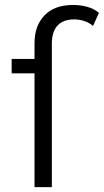

<svg xmlns="http://www.w3.org/2000/svg" viewBox="-20 -767 425 787"><path d="M121.5 0V-590.8Q121.5 -661.4 162.5 -704.1Q203.5 -746.7 280 -746.7Q310.2 -746.7 338.3 -738.8Q366.4 -731 385.5 -714.2L361.3 -660.6Q346.4 -673.7 326.2 -680.6Q306 -687.5 283.8 -687.5Q239.2 -687.5 215.8 -662.2Q192.5 -636.8 192.5 -588.1V0ZM27.8 -466.3V-525.5H159.2V-466.3Z"/></svg>

Font: Montserrat Thin
Style: Regular
Weight: 100
Designer: Julieta Ulanovsky
Foundry: Julieta Ulanovsky
Version: Version 9.000